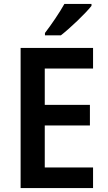

<svg xmlns="http://www.w3.org/2000/svg" viewBox="-20 -958 549 978"><path d="M446 -928V-938H308C283 -893 242 -833 209 -790V-778H290C338 -815 416 -890 446 -928ZM454 0V-105H208V-319H438V-424H208V-609H454V-714H85V0Z"/></svg>

Font: Noto Sans Gurmukhi SemiCondensed SemiBold
Style: Regular
Weight: 600
Width: 4
Designer: Jelle Bosma - Monotype Design Team
Foundry: Monotype Imaging Inc.
Version: Version 2.004